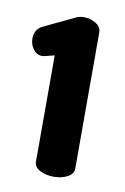

<svg xmlns="http://www.w3.org/2000/svg" viewBox="-57 -770 316 486"><g transform="rotate(10 100.5 -527.5)"><path d="M64 -352V-625L48 -621Q39 -618 32 -618Q19 -618 10 -630Q1 -642 1 -657Q1 -680 19 -690L103 -730Q111 -733 120 -733Q137 -733 151 -724.5Q165 -716 165 -702V-352Q165 -338 150 -330Q135 -322 115 -322Q94 -322 79 -330Q64 -338 64 -352Z"/></g></svg>

Font: Dosis
Style: ExtraBold
Weight: 800
Designer: EdgarTolentino, PabloImpallari, IginoMarini
Foundry: EdgarTolentino, PabloImpallari, IginoMarini
Version: Version 1.007